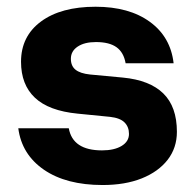

<svg xmlns="http://www.w3.org/2000/svg" viewBox="-20 -534 576 567"><path d="M305.2 -188.9Q334.6 -185.6 347.7 -172.5Q360.9 -159.3 360.9 -138.6Q360.9 -116.2 339.1 -103Q317.3 -89.9 281.2 -89.9Q194.8 -89.9 183.1 -155.3H34Q44 -78.1 109.7 -32.8Q175.5 12.4 283.1 12.4Q349.4 12.4 398.6 -7.2Q447.7 -26.9 475.1 -62.1Q502.4 -97.4 502.4 -144.7Q502.4 -218.8 462.3 -258Q422.2 -297.3 342.9 -304.9L245.7 -314Q216.7 -317.1 203 -328.2Q189.3 -339.2 189.3 -360.5Q189.3 -383 209.4 -396.4Q229.4 -409.8 263.3 -409.8Q302.8 -409.8 324 -394.6Q345.3 -379.4 351 -347.1H492.7Q483.9 -424.9 422.6 -469.5Q361.4 -514.1 262.2 -514.1Q160.3 -514.1 101.2 -470.6Q42.1 -427 42.1 -351.6Q42.1 -284 83.1 -245.4Q124.1 -206.7 209.2 -198.4Z"/></svg>

Font: Overused Grotesk Light
Style: Regular
Weight: 300
Designer: RandomMaerks
Version: Version 0.005